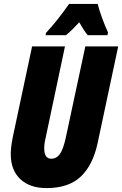

<svg xmlns="http://www.w3.org/2000/svg" viewBox="-20 -951 624 981"><path d="M218 10Q331 10 393 -49Q455 -108 479 -221L584 -714H416L316 -247Q303 -188 286 -164Q269 -140 242 -140Q206 -140 206 -193Q206 -218 213 -246L312 -714H144L45 -249Q35 -199 35 -163Q35 -82 83.5 -36Q132 10 218 10ZM213 -771H317Q345 -794 385 -837Q406 -799 428 -771H529L532 -785Q517 -817 501.5 -859.5Q486 -902 479 -931H333Q305 -891 275.5 -853.5Q246 -816 215 -783Z"/></svg>

Font: Noto Sans Display Condensed Black
Style: Italic
Weight: 900
Width: 3
Italic angle: -192°
Designer: Monotype Design Team
Foundry: Monotype Imaging Inc.
Version: Version 1.900